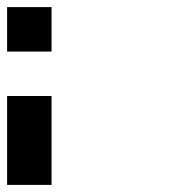

<svg xmlns="http://www.w3.org/2000/svg" viewBox="-20 -395 540 540"><path d="M125 -375V-250H0V-375ZM125 -125V125H0V-125Z"/></svg>

Font: Bytesized
Style: Regular
Weight: 400
Monospace: yes
Designer: baltdev
Version: Version 1.000